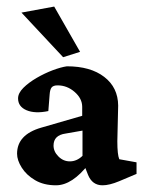

<svg xmlns="http://www.w3.org/2000/svg" viewBox="-20 -550 435 576"><path d="M147.9 5.9Q111.3 5.9 85.2 -9.5Q59.1 -24.9 45.2 -47.1Q31.2 -69.3 31.2 -88.9Q31.2 -146 103.5 -167L226.6 -202.6V-229.5Q226.6 -254.4 203.9 -274.2Q181.2 -293.9 152.8 -293.9Q140.1 -293.9 135 -287.8Q129.9 -281.7 128.9 -266.1L125 -216.8Q85.4 -208.5 59.8 -219.2Q34.2 -230 34.2 -254.9Q34.2 -270.5 50 -286.4Q65.9 -302.2 89.8 -316.2Q113.8 -330.1 138.4 -339.4Q163.1 -348.6 180.7 -351.1Q251.5 -351.1 292.7 -319.3Q334 -287.6 334.5 -233.4L332 -126.5Q332 -85.4 337.9 -72.3L389.6 -63V-28.3L337.4 -6.3Q308.1 5.9 287.6 5.9Q256.8 5.9 244.1 -25.4L230 -61.5L246.6 -58.6Q196.8 5.9 147.9 5.9ZM189.5 -65.9Q210.4 -65.9 227.5 -82.5V-158.2L177.2 -149.4Q140.6 -144.5 140.6 -113.3Q140.6 -95.2 155.3 -80.6Q169.9 -65.9 189.5 -65.9ZM169.4 -378.4 44.4 -512.2 142.6 -530.3 220.2 -394.5Z"/></svg>

Font: Lateef
Style: Bold
Weight: 700
Designer: SIL International
Foundry: SIL International
Version: Version 4.200